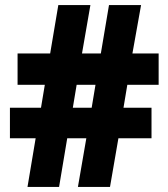

<svg xmlns="http://www.w3.org/2000/svg" viewBox="-20 -734 659 754"><path d="M480 -401H603V-524H500L534 -714H408L376 -524H302L335 -714H209L177 -524H49V-401H156L141 -311H19V-191H120L88 0H212L244 -191H319L286 0H412L445 -191H575V-311H465ZM266 -311 281 -401H355L340 -311Z"/></svg>

Font: Noto Sans Khmer SemiCondensed Black
Style: Regular
Weight: 900
Width: 4
Designer: Danh Hong and the Monotype Design Team
Foundry: Monotype Imaging Inc.
Version: Version 2.004